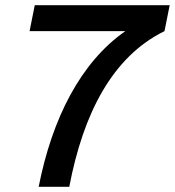

<svg xmlns="http://www.w3.org/2000/svg" viewBox="-20 -720 674 740"><path d="M129 0H247C301 -284 414 -502 614 -600L634 -700H114L94 -600H463C291 -480 181 -264 129 0Z"/></svg>

Font: Uncut Sans Semibold Italic
Style: Regular
Weight: 600
Italic angle: -11°
Designer: Kasper Nordkvist
Foundry: UNCUT.wtf
Version: Version 1.304;Glyphs 3.2 (3246)